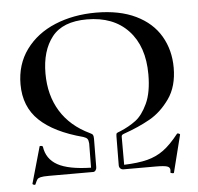

<svg xmlns="http://www.w3.org/2000/svg" viewBox="-50 -690 799 774"><g transform="rotate(-5 350.0 -303.0)"><path d="M652 -125Q655 -125 658.5 -123Q662 -121 661 -119L623 32Q622 33 619 33Q616 33 612 31.5Q608 30 609 28Q610 25 610 19Q610 8 598 4Q586 0 552 0H422Q414 0 409 -5Q404 -10 404 -18L405 -135Q405 -145 407.5 -147.5Q410 -150 422 -154Q458 -169 485.5 -189.5Q513 -210 534 -255Q555 -300 555 -373Q555 -486 494.5 -550.5Q434 -615 327 -615Q229 -615 185.5 -559.5Q142 -504 142 -412Q142 -324 182 -259Q222 -194 300 -157Q309 -153 311.5 -148.5Q314 -144 314 -133L313 -18Q313 -11 309 -5.5Q305 0 299 0H120Q96 0 86 2.5Q76 5 72.5 10Q69 15 63 29Q63 31 60 31Q57 31 54 29.5Q51 28 51 26L93 -122Q93 -123 96 -123Q105 -123 106 -119Q113 -69 157 -44.5Q201 -20 292 -18L293 -116Q292 -129 288 -134.5Q284 -140 272 -144Q155 -175 96.5 -231Q38 -287 38 -377Q38 -458 81.5 -517.5Q125 -577 199.5 -608Q274 -639 366 -639Q461 -639 527 -607Q593 -575 626 -518.5Q659 -462 659 -391Q659 -315 624 -265.5Q589 -216 543 -190Q497 -164 437 -143Q431 -141 428.5 -138.5Q426 -136 426 -132V-18Q483 -20 520 -29.5Q557 -39 586.5 -60.5Q616 -82 649 -124Q649 -125 652 -125Z"/></g></svg>

Font: Cormorant Upright SemiBold
Style: Regular
Weight: 600
Designer: Christian Thalmann (Catharsis Fonts)
Foundry: Catharsis Fonts
Version: Version 3.302